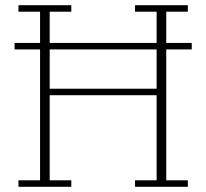

<svg xmlns="http://www.w3.org/2000/svg" viewBox="-20 -718 793 738"><path d="M51 -25H134V-528H36V-553H134V-673H51V-698H254V-673H171V-553H582V-673H499V-698H702V-673H619V-553H717V-528H619V-25H702V0H499V-25H582V-352H171V-25H254V0H51ZM171 -377H582V-528H171Z"/></svg>

Font: IBM Plex Serif ExtLt
Style: Regular
Weight: 200
Designer: Mike Abbink, Paul van der Laan, Pieter van Rosmalen
Foundry: Bold Monday
Version: Version 3.001